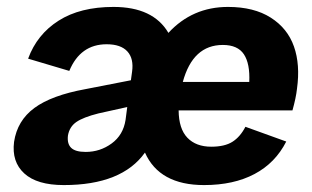

<svg xmlns="http://www.w3.org/2000/svg" viewBox="-20 -530 911 560"><path d="M575.2 9.8Q444.8 9.8 402.8 -85Q335.4 9.8 166 9.8Q87.9 9.8 50.8 -24.2Q13.7 -58.1 21 -116.2Q30.3 -178.2 80.3 -215.1Q130.4 -252 229 -270L361.8 -295.9L365.2 -320.8Q370.6 -358.9 351.6 -379.9Q332.5 -400.9 291 -400.9Q214.4 -400.9 182.1 -323.2L62 -358.9Q87.9 -429.7 150.9 -469.7Q213.9 -509.8 311 -509.8Q426.8 -509.8 471.2 -434.1Q541 -509.8 645 -509.8Q720.7 -509.8 769.8 -478.5Q818.8 -447.3 837.4 -394.3Q856 -341.3 846.2 -271Q843.3 -244.6 833 -208H501Q501.5 -154.3 526.6 -128.2Q551.8 -102.1 596.2 -102.1Q635.3 -102.1 658 -116.5Q680.7 -130.9 695.8 -160.2L814.9 -117.2Q783.2 -54.7 722.4 -22.5Q661.6 9.8 575.2 9.8ZM178.2 -134.8Q175.3 -110.8 187.5 -98.9Q199.7 -86.9 230 -86.9Q272 -86.9 305.7 -111.6Q339.4 -136.2 346.2 -180.2L351.1 -217.8L267.1 -199.2Q222.7 -188 202.6 -174.1Q182.6 -160.2 178.2 -134.8ZM513.2 -291H707Q709.5 -344.2 691.4 -371.6Q673.3 -398.9 629.9 -398.9Q542.5 -398.9 513.2 -291Z"/></svg>

Font: Human Sans Bold
Style: Italic
Weight: 700
Italic angle: -8°
Designer: Tim Radville
Foundry: Continuum
Version: Version 1.000;FEAKit 1.0